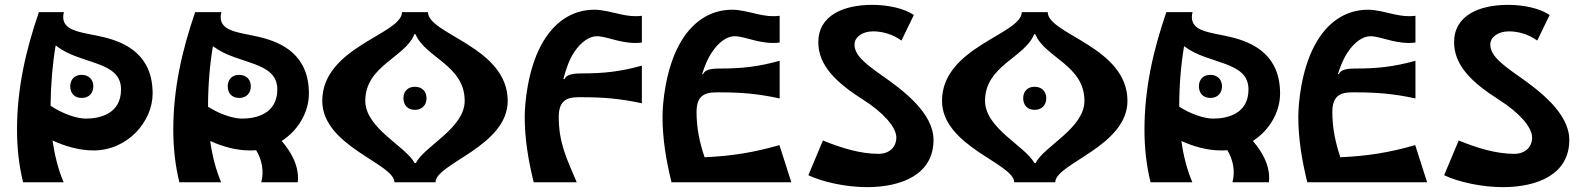

<svg xmlns="http://www.w3.org/2000/svg" viewBox="-20 -750 6507 790"><path d="M403 -598C323 -617 240 -619 240 -680C240 -686 241 -693 243 -700H140C85 -540 50 -384 50 -216C50 -142 58 -69 75 0H242C219 -53 205 -112 196 -172C248 -148 307 -131 365 -131C505 -131 608 -250 608 -365C608 -522 501 -575 403 -598ZM333 -262C293 -262 234 -284 188 -315C189 -401 196 -487 209 -563C211 -562 214 -560 216 -558C314 -484 478 -500 478 -382C478 -281 390 -262 333 -262ZM316 -442C285 -442 269 -421 269 -395C269 -368 285 -347 316 -347C347 -347 364 -368 364 -395C364 -421 347 -442 316 -442Z M1251 -365C1251 -522 1144 -575 1046 -598C966 -617 888 -619 888 -680C888 -686 889 -693 891 -700H783C728 -540 693 -384 693 -216C693 -142 701 -69 718 0H890C868 -52 853 -110 845 -170C895 -147 952 -131 1008 -131C1017 -131 1025 -131 1034 -132C1058 -93 1067 -44 1055 0H1205C1206 -7 1206 -13 1206 -20C1206 -74 1177 -126 1139 -170C1208 -214 1251 -290 1251 -365ZM836 -311C836 -398 843 -483 856 -560L859 -558C957 -484 1121 -500 1121 -382C1121 -281 1033 -262 976 -262C937 -262 881 -282 836 -311ZM964 -442C933 -442 917 -421 917 -395C917 -368 933 -347 964 -347C995 -347 1012 -368 1012 -395C1012 -421 995 -442 964 -442Z M1306 -335C1306 -148 1603 -77 1603 0H1772C1772 -77 2069 -148 2069 -335C2069 -557 1741 -609 1741 -700H1634C1634 -609 1306 -557 1306 -335ZM1483 -335C1483 -480 1647 -513 1685 -609H1690C1729 -513 1892 -482 1892 -335C1892 -222 1725 -148 1691 -79H1686C1650 -148 1483 -222 1483 -335ZM1640 -346C1640 -319 1656 -298 1687 -298C1718 -298 1735 -319 1735 -346C1735 -372 1718 -393 1687 -393C1656 -393 1640 -372 1640 -346Z M2436 -601C2458 -601 2489 -591 2521 -583C2551 -576 2586 -570 2621 -575V-685C2587 -681 2563 -685 2534 -691C2498 -699 2460 -710 2426 -710C2332 -710 2256 -657 2206 -563C2150 -458 2139 -321 2139 -269C2139 -178 2154 -89 2176 0H2353C2310 -101 2279 -163 2279 -270C2279 -352 2332 -350 2374 -350C2458 -350 2529 -345 2621 -325V-480C2532 -455 2463 -448 2374 -448C2334 -448 2310 -442 2303 -425H2298C2309 -467 2323 -507 2343 -536C2369 -575 2403 -601 2436 -601Z M3187 -153C3080 -122 2990 -108 2879 -103C2859 -163 2846 -221 2846 -290C2846 -372 2899 -370 2941 -370C3025 -370 3096 -365 3188 -345V-500C3099 -475 3030 -468 2941 -468C2901 -468 2880 -462 2873 -445H2869C2879 -478 2892 -510 2910 -536C2936 -575 2970 -601 3003 -601C3025 -601 3056 -591 3088 -583C3118 -576 3153 -570 3188 -575V-685C3154 -681 3130 -685 3101 -691C3065 -699 3027 -710 2993 -710C2899 -710 2823 -657 2773 -563C2717 -458 2706 -321 2706 -269C2706 -178 2721 -89 2743 0H3236Z M3740 -688C3701 -716 3632 -730 3569 -730C3451 -730 3347 -687 3347 -576C3347 -481 3420 -410 3534 -338C3608 -291 3668 -230 3668 -184C3668 -147 3642 -117 3594 -117C3519 -117 3439 -142 3366 -172L3306 -29C3367 0 3464 20 3547 20C3691 20 3821 -33 3821 -174C3821 -285 3697 -378 3608 -440C3534 -492 3496 -525 3496 -567C3496 -596 3526 -621 3573 -621C3610 -621 3654 -609 3689 -583Z M3856 -335C3856 -148 4153 -77 4153 0H4322C4322 -77 4619 -148 4619 -335C4619 -557 4291 -609 4291 -700H4184C4184 -609 3856 -557 3856 -335ZM4033 -335C4033 -480 4197 -513 4235 -609H4240C4279 -513 4442 -482 4442 -335C4442 -222 4275 -148 4241 -79H4236C4200 -148 4033 -222 4033 -335ZM4190 -346C4190 -319 4206 -298 4237 -298C4268 -298 4285 -319 4285 -346C4285 -372 4268 -393 4237 -393C4206 -393 4190 -372 4190 -346Z M5247 -365C5247 -522 5140 -575 5042 -598C4962 -617 4884 -619 4884 -680C4884 -686 4885 -693 4887 -700H4779C4724 -540 4689 -384 4689 -216C4689 -142 4697 -69 4714 0H4886C4864 -52 4849 -110 4841 -170C4891 -147 4948 -131 5004 -131C5013 -131 5021 -131 5030 -132C5054 -93 5063 -44 5051 0H5201C5202 -7 5202 -13 5202 -20C5202 -74 5173 -126 5135 -170C5204 -214 5247 -290 5247 -365ZM4832 -311C4832 -398 4839 -483 4852 -560L4855 -558C4953 -484 5117 -500 5117 -382C5117 -281 5029 -262 4972 -262C4933 -262 4877 -282 4832 -311ZM4960 -442C4929 -442 4913 -421 4913 -395C4913 -368 4929 -347 4960 -347C4991 -347 5008 -368 5008 -395C5008 -421 4991 -442 4960 -442Z M5803 -153C5696 -122 5606 -108 5495 -103C5475 -163 5462 -221 5462 -290C5462 -372 5515 -370 5557 -370C5641 -370 5712 -365 5804 -345V-500C5715 -475 5646 -468 5557 -468C5517 -468 5496 -462 5489 -445H5485C5495 -478 5508 -510 5526 -536C5552 -575 5586 -601 5619 -601C5641 -601 5672 -591 5704 -583C5734 -576 5769 -570 5804 -575V-685C5770 -681 5746 -685 5717 -691C5681 -699 5643 -710 5609 -710C5515 -710 5439 -657 5389 -563C5333 -458 5322 -321 5322 -269C5322 -178 5337 -89 5359 0H5852Z M6356 -688C6317 -716 6248 -730 6185 -730C6067 -730 5963 -687 5963 -576C5963 -481 6036 -410 6150 -338C6224 -291 6284 -230 6284 -184C6284 -147 6258 -117 6210 -117C6135 -117 6055 -142 5982 -172L5922 -29C5983 0 6080 20 6163 20C6307 20 6437 -33 6437 -174C6437 -285 6313 -378 6224 -440C6150 -492 6112 -525 6112 -567C6112 -596 6142 -621 6189 -621C6226 -621 6270 -609 6305 -583Z"/></svg>

Font: Brassia
Style: Regular
Weight: 400
Designer: Ariel Martín Pérez
Foundry: Tunera Type Foundry
Version: Version 1.600;hotconv 1.0.109;makeotfexe 2.5.65596